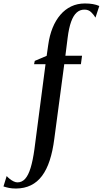

<svg xmlns="http://www.w3.org/2000/svg" viewBox="-151 -835 592 1107"><path d="M127 -576Q134.5 -630.5 152.2 -674.2Q170 -718 197 -749.5Q224 -781 259.5 -798Q295 -815 338.5 -815Q364 -815 384.2 -811.5Q404.5 -808 421.5 -800.5L399.5 -733.5Q390 -749.5 374.5 -764.8Q359 -780 335 -779.5Q310 -779.5 291 -762.5Q272 -745.5 259 -709.5Q246 -673.5 239 -617L226 -513.5H322L315.5 -465H219.5L162 -34Q153 36.5 135.5 90Q118 143.5 91.2 179.2Q64.5 215 27.2 233.2Q-10 251.5 -58.5 252Q-81.5 252 -98.8 248.5Q-116 245 -131 240L-112.5 180Q-106 187.5 -95.2 196.2Q-84.5 205 -72.5 210.8Q-60.5 216.5 -50.5 216.5Q-24.5 216.5 -6 196Q12.5 175.5 25.5 133Q38.5 90.5 47.5 25L111.5 -465H45.5L49.5 -484L118 -513Z"/></svg>

Font: Merriweather 120pt Medium
Style: Italic
Weight: 500
Italic angle: -7.8°
Version: Version 2.101